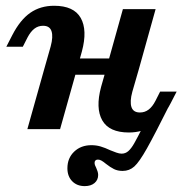

<svg xmlns="http://www.w3.org/2000/svg" viewBox="-20 -448 634 666"><path d="M129.4 -358.6Q112.4 -358.6 99.4 -348.6Q86.3 -338.6 75.5 -318.1L59.2 -286H2L22.7 -326.3Q50 -379.3 85.2 -403.7Q120.3 -428 167.7 -428Q236.1 -428 260 -385.8Q283.9 -343.6 264.1 -269.7L246.9 -208.2H133.4L155.7 -286.7Q165 -320.9 158.7 -339.8Q152.4 -358.6 129.4 -358.6ZM133.4 -208.2H246.9L188.4 0H74.9ZM218.1 -245.2H406.1L390 -188.7H202ZM406.3 -416.4H519.8L461.7 -208.2H348.2ZM465.4 -57.8Q482.3 -57.8 495.5 -67.8Q508.8 -77.8 519.3 -98.3L535.5 -130.3H592.8L572 -90Q544.7 -37 509.6 -12.7Q474.4 11.6 427.1 11.6Q358.6 11.6 334.7 -30.6Q310.8 -72.8 330.7 -146.7L348.2 -208.2H461.7L439 -129.7Q429.7 -95.5 436 -76.6Q442.3 -57.8 465.4 -57.8ZM213.8 135.7Q213.8 100.3 237.4 77.9Q260.9 55.6 297 55.6Q313.9 55.6 329.1 60.1Q344.4 64.6 362.5 73.2Q373.1 77.7 383.6 81.3Q394 85 401.8 85Q415.1 85 425.2 76.1Q435.3 67.2 445.6 49.1Q456 31.1 476.3 -9.6Q489.4 -35.3 502.5 -60.3L573.8 -95.3Q515.8 20.5 489.4 67.3Q463 114.1 445.9 129.5Q428.7 144.9 405.5 144.9Q388.3 144.9 375.4 138.5Q362.5 132.1 347.8 120.5Q338.8 113 332.3 109.3Q325.9 105.6 319.7 105.6Q314.1 105.6 311.1 108.5Q308.1 111.3 308.1 116.9Q308.1 121 309.7 125.4Q311.3 129.8 313.7 134.2Q316.1 139.5 318.3 146.1Q320.5 152.7 320.5 158.8Q320.5 176.2 307.9 186.9Q295.2 197.6 273.9 197.6Q247 197.6 230.4 180.6Q213.8 163.6 213.8 135.7Z"/></svg>

Font: Playfair Micro SmCond SmLight
Style: Italic
Weight: 360
Width: 4
Italic angle: -15.6°
Designer: Claus Eggers Sørensen
Foundry: Claus Eggers Sørensen
Version: Version 2.203;Glyphs 3.3 (3326)